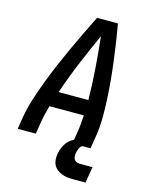

<svg xmlns="http://www.w3.org/2000/svg" viewBox="-135 -821 870 1105"><g transform="rotate(15 300.0 -268.5)"><path d="M27 0 39 -74Q49 -131 67 -187Q85 -243 106 -298.5Q127 -354 150.5 -409Q174 -464 199 -518.5Q224 -573 250 -627Q276 -681 303 -735H427Q437 -681 445 -627Q453 -573 460 -518.5Q467 -464 472 -409Q477 -354 480 -298.5Q483 -243 482.5 -186.5Q482 -130 473 -74L461 0H353L365 -74Q369 -98 371 -123Q373 -148 375 -173H170Q163 -148 157 -123.5Q151 -99 147 -74L135 0ZM200 -265H377Q376 -359 369 -452.5Q362 -546 352 -639Q310 -546 271 -453Q232 -360 200 -265ZM409 198Q391 198 374 196Q357 194 341.5 187.5Q326 181 313 171Q300 161 292.5 146Q285 131 284 114Q283 97 286 79Q290 56 301 33Q312 10 331.5 -6.5Q351 -23 375 -30Q399 -37 423 -37L417 0Q409 0 403.5 6.5Q398 13 395 20Q392 27 390 34Q388 41 386 49Q385 59 385.5 69Q386 79 391 87Q396 95 405.5 98.5Q415 102 425 102H500L484 198Z"/></g></svg>

Font: Iosevka Curly SmBdEx
Style: Italic
Weight: 600
Width: 7
Italic angle: -9°
Monospace: yes
Designer: Belleve Invis
Foundry: Belleve Invis
Version: Version 11.1.0; ttfautohint (v1.8.3)